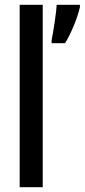

<svg xmlns="http://www.w3.org/2000/svg" viewBox="-20 -780 353 800"><path d="M158 0V-760H62V0ZM313 -750V-760H216C215 -727 200 -636 195 -612V-600H251C274 -636 303 -705 313 -750Z"/></svg>

Font: Noto Sans Arabic ExtCond Med
Style: Regular
Weight: 500
Width: 2
Designer: Monotype Design Team, Nadine Chahine, Nizar Qandah and Khaled Hosny
Foundry: Monotype Imaging Inc.
Version: Version 2.012